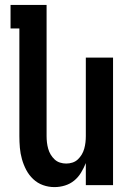

<svg xmlns="http://www.w3.org/2000/svg" viewBox="-20 -755 540 783"><path d="M202 8Q178 8 155.5 0Q133 -8 115.5 -24.5Q98 -41 87 -62Q76 -83 69.5 -106Q63 -129 61 -152.5Q59 -176 59 -200V-639H23V-735H170V-200Q170 -187 171.5 -174Q173 -161 176.5 -148.5Q180 -136 186.5 -125Q193 -114 202.5 -105Q212 -96 224.5 -92Q237 -88 250 -88Q263 -88 275.5 -92Q288 -96 297.5 -105Q307 -114 313.5 -125Q320 -136 323.5 -148.5Q327 -161 328.5 -174Q330 -187 330 -200V-520H441V0H330V-90Q322 -70 310.5 -51Q299 -32 282.5 -18.5Q266 -5 245 1.5Q224 8 202 8Z"/></svg>

Font: Iosevka Fixed
Style: Bold
Weight: 700
Monospace: yes
Designer: Belleve Invis
Foundry: Belleve Invis
Version: Version 32.3.0